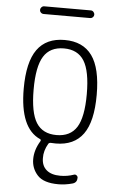

<svg xmlns="http://www.w3.org/2000/svg" viewBox="-61 -737 621 998"><g transform="rotate(5 250.0 -237.5)"><path d="M127.9 -695.3H372.1Q379.9 -695.3 385.7 -689Q391.6 -682.6 391.6 -674.8Q391.6 -667 385.7 -661.1Q379.9 -655.3 372.1 -655.3H127.9Q120.1 -655.3 114.3 -661.1Q108.4 -667 108.4 -674.8Q108.4 -682.6 114.3 -689Q120.1 -695.3 127.9 -695.3ZM355.5 -433.1Q322.3 -486.3 250 -486.3Q177.7 -486.3 144.5 -433.1Q111.3 -379.9 111.3 -259.8Q111.3 -139.6 144.5 -86.9Q177.7 -34.2 250 -34.2Q322.3 -34.2 355.5 -86.9Q388.7 -139.6 388.7 -259.8Q388.7 -379.9 355.5 -433.1ZM167 -5.9Q59.6 -53.7 59.6 -259.8Q59.6 -398.4 106.9 -464.4Q154.3 -530.3 250 -530.3Q345.7 -530.3 393.1 -464.8Q440.4 -399.4 440.4 -260.3Q440.4 -121.1 393.1 -55.7Q345.7 9.8 250 9.8Q233.4 9.8 224.6 8.8Q215.8 8.8 211.9 14.6Q189.5 52.7 190.4 90.8Q190.4 130.9 215.8 152.8Q241.2 174.8 288.1 174.8Q325.2 174.8 358.4 163.1Q365.2 160.2 372.1 165Q378.9 169.9 378.9 177.7Q378.9 202.1 356.4 209Q318.4 219.7 282.2 219.7Q205.1 219.7 172.9 184.6Q140.6 149.4 140.6 101.1Q140.6 52.7 169.9 4.9Q173.8 -2.9 167 -5.9Z"/></g></svg>

Font: Rounded-X Mgen+ 2m light
Style: Regular
Weight: 200
Designer: [Source Han Sans]
Ryoko NISHIZUKA  (kana & ideographs); Paul D. Hunt (Latin, Greek & Cyrillic); Wenlong ZHANG  (bopomofo
Version: Version 1.059.20150602